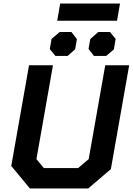

<svg xmlns="http://www.w3.org/2000/svg" viewBox="-20 -1071 754 1091"><path d="M44 -128 145 -700H281L187 -167L229 -116H424L484 -167L578 -700H714L610 -110L481 0H150ZM322 -1051H662L645 -953H305ZM263 -792 273 -850 319 -889H386L417 -849L407 -791L364 -753H295ZM483 -793 493 -849 538 -889H605L637 -850L627 -790L583 -753H514Z"/></svg>

Font: Chakra Petch
Style: Bold Italic
Weight: 700
Italic angle: -10°
Designer: Katatrad Aksorn Co.,Ltd.
Foundry: Cadson Demak Co.,Ltd.
Version: Version 1.000; ttfautohint (v1.6)